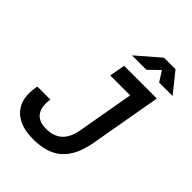

<svg xmlns="http://www.w3.org/2000/svg" viewBox="-254 -1025 1161 1161"><g transform="rotate(45 327.0 -444.0)"><path d="M242.7 9.8Q122.6 9.8 66.9 -54.2Q11.2 -118.2 35.2 -233.4H146.5Q135.3 -165.5 162.4 -127.7Q189.5 -89.8 252 -89.8Q317.4 -89.8 355.5 -124.5Q393.6 -159.2 406.2 -232.4L487.3 -693.4H597.2L516.1 -232.4Q494.1 -107.9 428.2 -49.1Q362.3 9.8 242.7 9.8ZM299.3 -592.8 317.4 -693.4H542.5L525.4 -592.8ZM306.2 -771.5 453.1 -898.4H551.8L653.8 -771.5H538.6L481.4 -861.8H522.5L429.7 -771.5Z"/></g></svg>

Font: Cascadia Mono Medium
Style: Italic
Weight: 500
Italic angle: -10°
Monospace: yes
Designer: Aaron Bell
Foundry: Saja Typeworks
Version: Version 2407.024